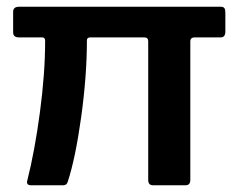

<svg xmlns="http://www.w3.org/2000/svg" viewBox="-20 -550 708 570"><path d="M558 -439H635C644.3 -439 649 -444.7 649 -456V-513C649 -519 648 -523.3 646 -526C644 -528.7 640.3 -530 635 -530H37C25 -530 19 -525 19 -515V-454C19 -444 24.7 -439 36 -439H105C111 -439 114 -435.7 114 -429C114 -364.3 108.8 -293.5 98.5 -216.5C88.2 -139.5 75.7 -72 61 -14C59.7 -9.3 60 -5.8 62 -3.5C64 -1.2 67.3 0 72 0H168C174.7 0 179 -3.3 181 -10C196.3 -56.7 209.7 -120.8 221 -202.5C232.3 -284.2 238 -360 238 -430C238 -436 241.3 -439 248 -439H408C416 -439 420 -435.3 420 -428V-16C420 -5.3 424.7 0 434 0H531C540.3 0 545 -5.3 545 -16V-427C545 -435 549.3 -439 558 -439Z"/></svg>

Font: Libre Franklin SemiBold
Style: Regular
Weight: 600
Designer: Pablo Impallari, Rodrigo Fuenzalida
Foundry: Impallari Type
Version: Version 1.002; ttfautohint (v1.5)